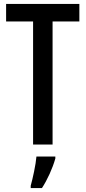

<svg xmlns="http://www.w3.org/2000/svg" viewBox="-20 -734 435 975"><path d="M247 0V-625H383V-714H11V-625H148V0ZM261 71V61H165C162 101 146 174 136 209V221H193C220 180 247 121 261 71Z"/></svg>

Font: Noto Sans Lao ExtraCondensed Medium
Style: Regular
Weight: 500
Width: 2
Designer: Monotype Design Team
Foundry: Monotype Imaging Inc.
Version: Version 2.003